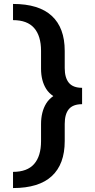

<svg xmlns="http://www.w3.org/2000/svg" viewBox="-20 -731 479 973"><path d="M46 222V140Q118 140 153 100Q188 60 188 -16V-102Q188 -164 214 -206.5Q240 -249 307 -272V-217Q240 -239 214 -280.5Q188 -322 188 -383V-473Q188 -549 153 -589Q118 -629 46 -629V-711Q177 -711 242.5 -650.5Q308 -590 308 -473V-386Q308 -337 329 -311.5Q350 -286 396 -286V-203Q350 -203 329 -178Q308 -153 308 -103V-16Q308 101 242.5 161.5Q177 222 46 222Z"/></svg>

Font: Ysabeau SC ExtraBold
Style: Regular
Weight: 800
Designer: Christian Thalmann (Catharsis Fonts)
Version: Version 2.001;gftools[0.9.30]; featfreeze: smcp